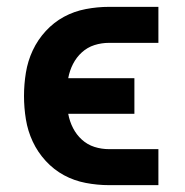

<svg xmlns="http://www.w3.org/2000/svg" viewBox="-20 -540 540 560"><path d="M442 0H298Q264 0 230 -6.5Q196 -13 166.5 -29Q137 -45 113.5 -70.5Q90 -96 75.5 -127Q61 -158 55.5 -192Q50 -226 50 -260Q50 -294 55.5 -328Q61 -362 75.5 -393Q90 -424 113.5 -449.5Q137 -475 166.5 -491Q196 -507 230 -513.5Q264 -520 298 -520H442V-415H298Q276 -415 255.5 -408.5Q235 -402 219 -387.5Q203 -373 193 -353.5Q183 -334 179 -312H372V-208H179Q183 -186 193 -166.5Q203 -147 219 -132.5Q235 -118 255.5 -111.5Q276 -105 298 -105H442Z"/></svg>

Font: Iosevka Extrabold
Style: Regular
Weight: 800
Monospace: yes
Designer: Belleve Invis
Foundry: Belleve Invis
Version: Version 32.5.0; ttfautohint (v1.8.4)